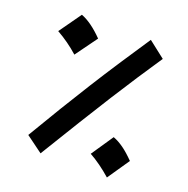

<svg xmlns="http://www.w3.org/2000/svg" viewBox="-142 -946 1070 1091"><g transform="rotate(20 393.0 -401.0)"><path d="M117.2 -64.5Q181.2 -172.9 238.5 -267.1Q295.9 -361.3 351.3 -449.5Q406.7 -537.6 464.6 -626Q522.5 -714.4 586.9 -810.5L687.5 -731.9Q637.2 -657.2 588.4 -582.8Q539.6 -508.3 485.8 -423.3Q432.1 -338.4 366.9 -232.9Q301.8 -127.4 218.3 9.8ZM169.9 -810.5Q231.4 -787.6 302.7 -714.8L207 -583Q175.3 -611.3 142.6 -634.5Q109.9 -657.7 75.2 -677.2ZM577.6 -218.8Q609.4 -207 641.6 -183.8Q673.8 -160.6 710.4 -123L619.6 9.8Q553.2 -48.8 487.3 -85.4Z"/></g></svg>

Font: Pinar-DS1-FD Bold
Style: Regular
Weight: 700
Designer: Amin Abedi
Version: Version 2.000